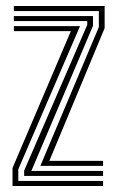

<svg xmlns="http://www.w3.org/2000/svg" viewBox="-20 -620 386 640"><path d="M114.5 -67 309.5 -529.8V-583.2H26.2V-600H328.8V-526.2L144.5 -83.8H323.5V-67ZM60.5 -33.5V-51.2L270.8 -537V-549.8H26.2V-566.5H290V-534L84.5 -50.2H323.5V-33.5ZM21.8 0V-60.2L216.2 -516.2H26.2V-533H246.8L41 -55.8V-16.8H323.5V0Z"/></svg>

Font: Big Shoulders Inline Text SemiBold
Style: Regular
Weight: 600
Designer: Patric King
Foundry: XO Type Co
Version: Version 1.000